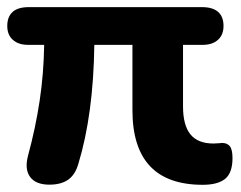

<svg xmlns="http://www.w3.org/2000/svg" viewBox="-25 -510 676 539"><path d="M54 -74.2Q74.8 -150.8 86.3 -227.1Q97.8 -303.5 99 -384.1H53.5Q26.7 -384.1 11 -398.2Q-4.6 -412.2 -4.6 -437.1Q-4.6 -463 10.4 -476.5Q25.5 -490 55.9 -490H542Q572.2 -490 587.4 -476.5Q602.5 -463 602.5 -437.1Q602.5 -412.2 586.9 -398.2Q571.2 -384.1 544.6 -384.1H488.8V-211.4Q488.8 -158.4 509.6 -132.8Q530.4 -107.1 574.5 -107.1Q582.5 -107.9 589.5 -107.9Q594.1 -108.7 598.4 -108.7Q612.9 -108.7 620.3 -99.4Q627.7 -90 627.7 -66.2Q627.7 -24.7 607 -7.9Q586.3 8.8 544.2 8.8Q346.8 8.8 346.8 -200.6V-384.1H239.8Q237.2 -189 195 -50.2Q186.2 -19.5 166.3 -5.5Q146.3 8.4 113.6 8.4Q75.3 8.4 59.4 -13.5Q43.4 -35.5 54 -74.2Z"/></svg>

Font: SN Pro Thin
Style: Regular
Weight: 200
Designer: Tobias Whetton
Foundry: Supernotes
Version: Version 1.003;Glyphs 3.3 (3324)